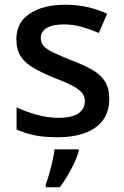

<svg xmlns="http://www.w3.org/2000/svg" viewBox="-20 -569 524 810"><path d="M441 -152Q441 -99 415 -63Q389 -27 340 -8.5Q291 10 222 10Q165 10 124.5 1.5Q84 -7 50 -23V-116Q86 -99 133 -85.5Q180 -72 225 -72Q285 -72 311.5 -91Q338 -110 338 -142Q338 -160 328 -174.5Q318 -189 290.5 -204.5Q263 -220 210 -240Q159 -261 123 -281.5Q87 -302 68 -330.5Q49 -359 49 -404Q49 -474 105.5 -511.5Q162 -549 255 -549Q304 -549 347.5 -539.5Q391 -530 432 -511L397 -430Q362 -445 325 -455.5Q288 -466 250 -466Q202 -466 177 -451Q152 -436 152 -409Q152 -390 163.5 -376Q175 -362 204 -348Q233 -334 283 -314Q333 -295 368.5 -275Q404 -255 422.5 -226Q441 -197 441 -152ZM312 70Q307 89 294.5 116Q282 143 266 170.5Q250 198 232 221H173V209Q180 191 187.5 164.5Q195 138 201.5 110Q208 82 210 61H312Z"/></svg>

Font: Noto Sans Devanagari Medium
Style: Regular
Weight: 500
Version: Version 2.003